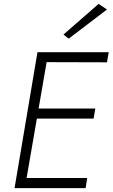

<svg xmlns="http://www.w3.org/2000/svg" viewBox="-20 -969 580 989"><path d="M83 0H421L429 -52H92ZM194 -649 531 -648 540 -700H202ZM144 -358H462L471 -410H153ZM173 -700 55 0H108L229 -700ZM531 -920 488 -949 307 -791 334 -770Z"/></svg>

Font: Jost Light
Style: Italic
Weight: 300
Italic angle: -5°
Version: Version 3.710